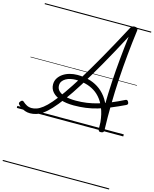

<svg xmlns="http://www.w3.org/2000/svg" viewBox="-209 -1172 1466 1828"><g transform="rotate(15 524.5 -257.5)"><path d="M134 17Q107 17 84.5 9Q62 1 44.5 -11Q27 -23 15 -35Q8 -42 7.5 -50Q7 -58 17 -69Q26 -80 34 -80Q42 -80 48 -74Q64 -59 86 -47Q108 -35 136 -35Q159 -35 185 -44Q211 -53 243 -77.5Q275 -102 314.5 -147.5Q354 -193 404.5 -264.5Q455 -336 519.5 -440Q584 -544 664 -685Q744 -826 843 -1012Q849 -1025 859 -1031.5Q869 -1038 884 -1038Q901 -1038 909.5 -1031Q918 -1024 916 -1009Q900 -887 888 -764Q876 -641 868.5 -517Q861 -393 859 -266.5Q857 -140 861 -10Q861 2 855 8.5Q849 15 834 16Q820 17 814 12.5Q808 8 806 -6Q801 -124 802.5 -240.5Q804 -357 810.5 -471.5Q817 -586 828 -700.5Q839 -815 853 -930Q758 -750 679.5 -612.5Q601 -475 538 -374.5Q475 -274 423.5 -204.5Q372 -135 331 -91Q290 -47 255.5 -23.5Q221 0 191 8.5Q161 17 134 17ZM807 -34Q803 -119 783 -181.5Q763 -244 731 -287Q699 -330 658 -355.5Q617 -381 570 -392.5Q523 -404 474 -404Q448 -404 422.5 -398.5Q397 -393 376.5 -381Q356 -369 344 -352Q332 -335 332 -311Q332 -278 355.5 -256Q379 -234 422 -223Q465 -212 523 -212Q578 -212 631 -219.5Q684 -227 739 -243Q794 -259 853.5 -283.5Q913 -308 981 -342Q989 -346 996 -343Q1003 -340 1008 -330Q1015 -318 1012.5 -310Q1010 -302 1000 -297Q927 -262 864.5 -236.5Q802 -211 745.5 -194.5Q689 -178 632.5 -170.5Q576 -163 516 -163Q443 -163 389 -180Q335 -197 305 -229.5Q275 -262 275 -307Q275 -341 292 -368Q309 -395 337 -414Q365 -433 401.5 -443Q438 -453 477 -453Q531 -453 583.5 -440.5Q636 -428 682 -399Q728 -370 764 -323Q800 -276 821.5 -207.5Q843 -139 846 -47ZM0 513H1049V523H0ZM0 -20H1049V0H0ZM0 -505H1049V-500H0ZM0 -1033H1049V-1023H0Z"/></g></svg>

Font: Playwrite IN Guides
Style: Regular
Weight: 400
Designer: Veronika Burian, José Scaglione
Foundry: TypeTogether
Version: Version 1.003